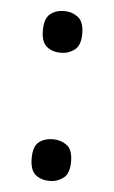

<svg xmlns="http://www.w3.org/2000/svg" viewBox="-43 -534 341 573"><g transform="rotate(5 127.0 -247.5)"><path d="M127 -377Q102 -377 85 -390.5Q68 -404 68 -439Q68 -475 85 -488.5Q102 -502 127 -502Q150 -502 168 -488.5Q186 -475 186 -439Q186 -404 168 -390.5Q150 -377 127 -377ZM127 7Q102 7 85 -6.5Q68 -20 68 -56Q68 -92 85 -105Q102 -118 127 -118Q150 -118 168 -105Q186 -92 186 -56Q186 -20 168 -6.5Q150 7 127 7Z"/></g></svg>

Font: Noto Serif Georgian SemiCondensed Medium
Style: Regular
Weight: 500
Width: 4
Designer: Monotype Design Team, Akaki Razmadze
Foundry: Google LLC
Version: Version 2.003; ttfautohint (v1.8.4.7-5d5b)